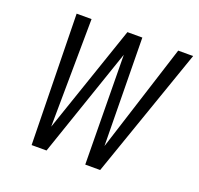

<svg xmlns="http://www.w3.org/2000/svg" viewBox="-127 -875 1054 1016"><g transform="rotate(20 400.0 -367.5)"><path d="M151 0 137 -735H221L215 -127L423 -735H507L515 -127L709 -735H793L537 0H453L446 -616L235 0Z"/></g></svg>

Font: Iosevka Aile Oblique
Style: Regular
Weight: 400
Italic angle: -9°
Designer: Belleve Invis
Foundry: Belleve Invis
Version: Version 31.1.0; ttfautohint (v1.8.4)